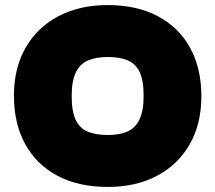

<svg xmlns="http://www.w3.org/2000/svg" viewBox="-20 -729 850 758"><path d="M405 9Q289 9 206 -35.5Q123 -80 79 -161Q35 -242 35 -351Q35 -460 81 -540.5Q127 -621 210.5 -665Q294 -709 405 -709Q521 -709 604 -664.5Q687 -620 731 -539.5Q775 -459 775 -349Q775 -240 729 -159.5Q683 -79 600 -35Q517 9 405 9ZM405 -196Q450 -196 481.5 -209Q513 -222 530 -256Q547 -290 547 -351Q547 -412 531 -445Q515 -478 483.5 -491Q452 -504 405 -504Q361 -504 329 -491Q297 -478 280 -444.5Q263 -411 263 -349Q263 -289 279 -255.5Q295 -222 327 -209Q359 -196 405 -196Z"/></svg>

Font: REM Black
Style: Regular
Weight: 900
Designer: Octavio Pardo
Foundry: Ashler Design
Version: Version 1.005;gftools[0.9.28]